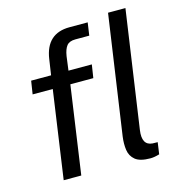

<svg xmlns="http://www.w3.org/2000/svg" viewBox="-110 -842 897 949"><g transform="rotate(-15 338.5 -368.0)"><path d="M101.5 0 166 -449.5H63L73.5 -517H175.5L187.5 -597Q206 -723 325 -723H418L408.5 -657.5H337Q306.5 -657.5 293 -640.5Q279.5 -623.5 274 -589L264.5 -517H384L373.5 -449.5H256L191.5 0ZM544.5 6.5Q491 6.5 467 -13.2Q443 -33 438.5 -64.8Q434 -96.5 439 -133L527.5 -743H616.5L529.5 -142Q518.5 -66 573 -62L599 -61.5L590.5 -1.5Q564 6.5 544.5 6.5Z"/></g></svg>

Font: Public Sans
Style: Italic
Weight: 400
Italic angle: -8°
Designer: The Public Sans project authors (U.S. Web Design System). Libre Franklin designed by Pablo Impallari and Rodrigo Fuenzal
Version: Version 1.008; ttfautohint (v1.8.1) -l 8 -r 50 -G 200 -x 14 